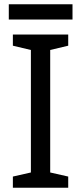

<svg xmlns="http://www.w3.org/2000/svg" viewBox="-20 -875 379 895"><path d="M318 -855H21V-784H318ZM298 0V-52L214 -71V-642L298 -662V-714H40V-662L124 -642V-71L40 -52V0Z"/></svg>

Font: Noto Sans Gurmukhi UI
Style: Regular
Weight: 400
Designer: Jelle Bosma - Monotype Design Team
Foundry: Monotype Imaging Inc.
Version: Version 2.004